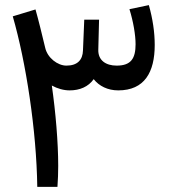

<svg xmlns="http://www.w3.org/2000/svg" viewBox="-20 -732 698 752"><path d="M119 -695 30 -668C82 -488 123 -220 126 0H205C207 -28 208 -55 208 -82C208 -174 198 -292 183 -397C205 -385 229 -378 253 -378C292 -378 326 -392 347 -422C368 -395 402 -378 443 -378C546 -378 586 -449 586 -556C586 -606 578 -659 563 -712L487 -696C502 -648 511 -595 511 -559C511 -504 494 -475 437 -475C394 -475 364 -496 365 -537L368 -655H310L305 -535C304 -497 283 -475 240 -475C206 -475 166 -505 157 -545C145 -595 131 -653 119 -695Z"/></svg>

Font: Wafeq Medium
Style: Regular
Weight: 500
Designer: Rasmus Andersson & Azza Alameddine
Foundry: Google & TypeTogether
Version: Version 3.000;January 28, 2025;FontCreator 15.0.0.3014 64-bi